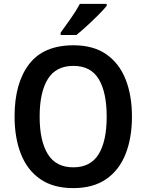

<svg xmlns="http://www.w3.org/2000/svg" viewBox="-20 -958 753 988"><path d="M659 -358Q659 -248 626 -165Q593 -82 526 -36Q459 10 357 10Q254 10 187 -36.5Q120 -83 87.5 -166Q55 -249 55 -359Q55 -530 129.5 -627.5Q204 -725 358 -725Q460 -725 526.5 -679Q593 -633 626 -550.5Q659 -468 659 -358ZM184 -358Q184 -233 226 -165Q268 -97 357 -97Q446 -97 487.5 -164.5Q529 -232 529 -358Q529 -483 488 -551Q447 -619 358 -619Q268 -619 226 -551Q184 -483 184 -358ZM529 -928Q514 -909 486 -881Q458 -853 427.5 -825Q397 -797 373 -778H292V-790Q316 -823 344.5 -863.5Q373 -904 391 -938H529Z"/></svg>

Font: Noto Sans Tamil SemiCondensed SemiBold
Style: Regular
Weight: 600
Width: 4
Designer: Jelle Bosma - Monotype Design Team
Foundry: Monotype Imaging Inc.
Version: Version 2.004; ttfautohint (v1.8.4.7-5d5b)